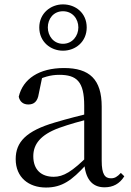

<svg xmlns="http://www.w3.org/2000/svg" viewBox="-20 -841 597 876"><path d="M189.7 14.6C264.3 14.6 308.6 -19.6 370.9 -87.1H394.5L385.8 -134.4C308.6 -57.1 269.3 -34.4 225.1 -34.4C169 -34.4 131.9 -65.8 131.9 -128.2C131.9 -183 164.6 -225.8 248.6 -257C293.6 -273.5 351.6 -289.3 404.8 -303.3V-327.7C351 -315.5 286.4 -298.9 230.9 -282.3C98.7 -243.6 51.6 -192.6 51.6 -115.1C51.6 -31.8 110.8 14.6 189.7 14.6ZM456.8 13.6C495.7 13.6 525.8 -2.3 547.1 -36.7L531.4 -52.1C514.8 -33.9 503 -27.5 486.4 -27.5C458.8 -27.5 444 -45.3 444 -107.7V-354.6C444 -479.1 388.2 -530.6 272.2 -530.6C159.1 -530.6 84.7 -481.7 65.5 -399.7C70.5 -376.8 86.1 -364.3 109.4 -364.3C134 -364.3 151.4 -376.9 156.8 -412.7L173.2 -491.9L129.7 -464.7C174.2 -489.6 211.7 -499.6 250 -499.6C329.2 -499.6 364.2 -470.1 364.2 -359V-99.7C368.7 -28.9 397.2 13.6 456.8 13.6ZM267.3 -641.2C223.8 -641.2 198.2 -677.9 198.2 -715.7C198.2 -755 223.8 -789.7 267.3 -789.7C310.8 -789.7 337.5 -755 337.5 -715.7C337.5 -677.9 310.8 -641.2 267.3 -641.2ZM267.3 -609.7C324.5 -609.7 375.6 -650.4 375.6 -715.7C375.6 -782.1 324.5 -821 267.3 -821C211.1 -821 159.2 -780.1 159.2 -715.7C159.2 -650 211.1 -609.7 267.3 -609.7Z"/></svg>

Font: Source Han Serif CN VF
Style: Regular
Weight: 250
Designer: Ryoko NISHIZUKA 西塚涼子 (kana & ideographs); Frank Grießhammer (Latin, Greek & Cyrillic); Wenlong ZHANG 张文龙 (bopomofo); San
Foundry: Adobe
Version: Version 2.002;hotconv 1.1.0;makeotfexe 2.6.0